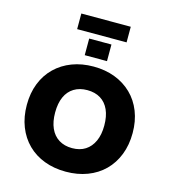

<svg xmlns="http://www.w3.org/2000/svg" viewBox="-146 -1154 1147 1283"><g transform="rotate(15 428.0 -513.0)"><path d="M428 11Q347 11 279.5 -14.5Q212 -40 163.5 -88Q115 -136 88.5 -203.5Q62 -271 62 -354Q62 -436 88.5 -503Q115 -570 164 -617.5Q213 -665 280 -690.5Q347 -716 428 -716Q509 -716 576 -690.5Q643 -665 692 -617.5Q741 -570 767.5 -503Q794 -436 794 -354Q794 -271 767.5 -203.5Q741 -136 692.5 -88Q644 -40 576.5 -14.5Q509 11 428 11ZM428 -152Q482 -152 519.5 -176Q557 -200 577.5 -245Q598 -290 598 -353Q598 -417 578 -461.5Q558 -506 520 -529.5Q482 -553 428 -553Q375 -553 336.5 -529.5Q298 -506 278 -461.5Q258 -417 258 -353Q258 -290 278 -245Q298 -200 336.5 -176Q375 -152 428 -152ZM256 -929V-1037H598V-929ZM350 -774V-889H504V-774Z"/></g></svg>

Font: Nunito Sans 7pt Black
Style: Regular
Weight: 900
Designer: Vernon Adams
Foundry: Vernon Adams
Version: Version 3.101;gftools[0.9.27]